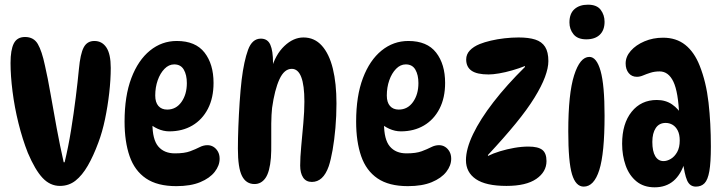

<svg xmlns="http://www.w3.org/2000/svg" viewBox="-20 -787 3106 820"><path d="M87 -629Q124 -629 141.5 -599Q159 -569 172 -507Q184 -455 196 -385.5Q208 -316 222 -240.5Q236 -165 252 -94H256Q272 -160 283.5 -231.5Q295 -303 303.5 -371Q312 -439 317 -492Q323 -557 337.5 -584.5Q352 -612 383 -612Q416 -612 434.5 -584Q453 -556 453 -497Q453 -447 446.5 -390Q440 -333 428.5 -278Q417 -223 400 -178Q379 -121 355 -79.5Q331 -38 302.5 -15.5Q274 7 236 7Q194 7 162 -27Q130 -61 99 -134Q76 -192 59 -260.5Q42 -329 33.5 -396.5Q25 -464 25 -518Q25 -574 39 -601.5Q53 -629 87 -629Z M733 8Q652 8 603.5 -25Q555 -58 533.5 -120Q512 -182 512 -268Q512 -377 541 -453.5Q570 -530 620.5 -571Q671 -612 735 -612Q815 -612 853.5 -562.5Q892 -513 892 -433Q892 -369 868 -322.5Q844 -276 801.5 -251Q759 -226 703 -226Q678 -226 653.5 -237Q629 -248 610 -267L634 -308Q631 -284 631 -260Q631 -191 656 -161.5Q681 -132 727 -132Q768 -132 792 -141Q816 -150 832.5 -158.5Q849 -167 866 -167Q880 -167 891.5 -160Q903 -153 910.5 -140Q918 -127 918 -109Q918 -80 897 -53Q876 -26 835 -9Q794 8 733 8ZM694 -319Q732 -319 755 -351.5Q778 -384 778 -432Q778 -467 765 -489.5Q752 -512 724 -512Q701 -512 682.5 -493Q664 -474 653.5 -444Q643 -414 643 -379Q643 -350 656.5 -334.5Q670 -319 694 -319Z M1094 -622Q1123 -622 1134.5 -596Q1146 -570 1146 -519Q1146 -507 1144.5 -493.5Q1143 -480 1140 -469L1138 -489Q1156 -554 1194.5 -590.5Q1233 -627 1276 -627Q1323 -627 1354.5 -592Q1386 -557 1401.5 -494Q1417 -431 1417 -345Q1417 -292 1412.5 -240.5Q1408 -189 1400.5 -146.5Q1393 -104 1384 -77Q1372 -43 1354 -26.5Q1336 -10 1312 -10Q1287 -10 1274.5 -29Q1262 -48 1262 -80Q1262 -114 1266.5 -162.5Q1271 -211 1275.5 -261.5Q1280 -312 1280 -353Q1280 -493 1226 -493Q1194 -493 1173.5 -448.5Q1153 -404 1142 -326Q1139 -299 1138.5 -259Q1138 -219 1138.5 -179.5Q1139 -140 1137 -113Q1132 -53 1114 -27Q1096 -1 1067 -1Q1031 -1 1013.5 -35.5Q996 -70 996 -152Q996 -194 998 -246Q1000 -298 1003.5 -350.5Q1007 -403 1012 -446Q1022 -527 1039.5 -574.5Q1057 -622 1094 -622Z M1722 8Q1641 8 1592.5 -25Q1544 -58 1522.5 -120Q1501 -182 1501 -268Q1501 -377 1530 -453.5Q1559 -530 1609.5 -571Q1660 -612 1724 -612Q1804 -612 1842.5 -562.5Q1881 -513 1881 -433Q1881 -369 1857 -322.5Q1833 -276 1790.5 -251Q1748 -226 1692 -226Q1667 -226 1642.5 -237Q1618 -248 1599 -267L1623 -308Q1620 -284 1620 -260Q1620 -191 1645 -161.5Q1670 -132 1716 -132Q1757 -132 1781 -141Q1805 -150 1821.5 -158.5Q1838 -167 1855 -167Q1869 -167 1880.5 -160Q1892 -153 1899.5 -140Q1907 -127 1907 -109Q1907 -80 1886 -53Q1865 -26 1824 -9Q1783 8 1722 8ZM1683 -319Q1721 -319 1744 -351.5Q1767 -384 1767 -432Q1767 -467 1754 -489.5Q1741 -512 1713 -512Q1690 -512 1671.5 -493Q1653 -474 1642.5 -444Q1632 -414 1632 -379Q1632 -350 1645.5 -334.5Q1659 -319 1683 -319Z M1970 -103Q1970 -151 2000.5 -214.5Q2031 -278 2087.5 -351Q2144 -424 2222 -501V-505Q2197 -495 2167.5 -486.5Q2138 -478 2111.5 -473.5Q2085 -469 2067 -469Q2017 -469 1994 -485Q1971 -501 1971 -533Q1971 -555 1986.5 -571.5Q2002 -588 2029 -599Q2049 -607 2076.5 -613.5Q2104 -620 2135 -623.5Q2166 -627 2195 -627Q2238 -627 2266 -618Q2294 -609 2308 -587Q2322 -565 2322 -526Q2322 -497 2307.5 -458Q2293 -419 2262.5 -369.5Q2232 -320 2182.5 -259.5Q2133 -199 2064 -125V-121Q2086 -132 2115.5 -141Q2145 -150 2176.5 -155.5Q2208 -161 2237 -161Q2278 -161 2296 -147Q2314 -133 2314 -99Q2314 -53 2270.5 -23Q2227 7 2143 7Q2055 7 2012.5 -22Q1970 -51 1970 -103Z M2491 -767Q2529 -767 2545.5 -745Q2562 -723 2562 -694Q2562 -658 2541.5 -638.5Q2521 -619 2484 -619Q2447 -619 2429.5 -640.5Q2412 -662 2412 -691Q2412 -729 2433.5 -748Q2455 -767 2491 -767ZM2497 -544Q2528 -544 2545 -484Q2562 -424 2562 -293Q2562 -132 2539.5 -61Q2517 10 2473 10Q2439 10 2423 -42.5Q2407 -95 2407 -226Q2407 -387 2432 -465.5Q2457 -544 2497 -544Z M2952 10Q2926 10 2914.5 -16.5Q2903 -43 2896 -101L2905 -96Q2872 13 2776 13Q2729 13 2698 -12.5Q2667 -38 2652 -80.5Q2637 -123 2637 -173Q2637 -259 2677.5 -309.5Q2718 -360 2785 -360Q2823 -360 2850.5 -341Q2878 -322 2898 -288L2881 -290Q2877 -394 2856 -438Q2835 -482 2797 -482Q2776 -482 2758.5 -476.5Q2741 -471 2727 -465Q2713 -459 2700 -459Q2678 -459 2665 -475Q2652 -491 2652 -516Q2652 -545 2674 -570Q2696 -595 2732.5 -610.5Q2769 -626 2812 -626Q2868 -626 2906.5 -595.5Q2945 -565 2968 -507Q2996 -437 3006 -349Q3016 -261 3016 -161Q3016 -93 3009.5 -56Q3003 -19 2989 -4.5Q2975 10 2952 10ZM2814 -99Q2829 -99 2845 -108.5Q2861 -118 2872 -137.5Q2883 -157 2883 -187Q2883 -213 2874.5 -229.5Q2866 -246 2852.5 -254Q2839 -262 2823 -262Q2795 -262 2780.5 -240Q2766 -218 2766 -181Q2766 -141 2778.5 -120Q2791 -99 2814 -99Z"/></svg>

Font: DynaPuff Condensed
Style: Regular
Weight: 400
Width: 3
Designer: Toshi Omagari, Jennifer Daniel
Foundry: Google Fonts
Version: Version 2.000